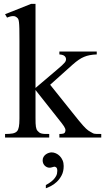

<svg xmlns="http://www.w3.org/2000/svg" viewBox="-20 -715 546 998"><path d="M288.6 0V-18.6Q302.7 -18.6 309.6 -20.8Q316.4 -22.9 318.8 -29.8Q320.3 -33.7 320.3 -37.6Q320.3 -42 318.6 -46.9Q316.9 -51.8 312.7 -58.3Q308.6 -64.9 301.3 -74.2L164.6 -247.1V-101.1Q164.6 -85 165 -74.2Q165.5 -63.5 166.7 -55.9Q168 -48.3 169.9 -43.5Q171.9 -38.6 175.3 -34.7Q179.7 -29.8 183.8 -26.6Q188 -23.4 194.3 -21.5Q200.7 -19.5 210.4 -19Q220.2 -18.6 235.8 -18.6V0H6.3V-18.6Q29.8 -18.6 44.9 -21.2Q60.1 -23.9 68.4 -32.7Q75.2 -40 78.1 -55.7Q81.1 -71.3 81.1 -98.1V-505.4Q81.1 -543.9 80.6 -565.9Q80.1 -587.9 78.6 -599.9Q77.1 -611.8 74.5 -616.5Q71.8 -621.1 67.4 -624.5Q64.5 -627 60.5 -628.9Q56.6 -630.9 50.8 -631.3Q44.9 -631.8 36.6 -630.1Q28.3 -628.4 16.6 -623.5L6.3 -641.1L141.6 -694.8H164.6V-257.8L277.3 -353.5Q293 -366.7 302.2 -375.2Q311.5 -383.8 316.2 -389.6Q320.8 -395.5 322 -399.4Q323.2 -403.3 323.2 -406.7Q323.2 -417 315.4 -423.8Q307.6 -430.7 288.6 -432.1V-447.3H482.9V-432.1Q442.9 -430.7 417 -419.4Q403.8 -414.1 389.4 -404.3Q375 -394.5 357.9 -379.4L240.7 -274.4L357.9 -127.9Q377 -104 389.9 -88.1Q402.8 -72.3 411.9 -62.3Q420.9 -52.2 427.2 -46.4Q433.6 -40.5 439 -36.6Q444.3 -32.7 450 -29.8Q455.6 -26.9 463.9 -22Q468.8 -19.5 479.5 -19Q490.2 -18.6 506.3 -18.6V0ZM311 147.9Q311 176.3 300.3 196.5Q289.6 216.8 274.9 230.5Q260.3 244.1 244.4 252.2Q228.5 260.3 218.3 263.7V247.1Q227.5 241.7 238 234.9Q248.5 228 257.3 219.2Q266.1 210.4 272 199.2Q277.8 188 277.8 173.3Q277.8 159.7 272.5 155.5Q267.1 151.4 264.2 151.4Q259.8 151.4 252 154.1Q244.1 156.7 237.3 156.7Q231 156.7 224.6 154.1Q218.3 151.4 213.1 146.5Q208 141.6 204.8 134.5Q201.7 127.4 201.7 118.7Q201.7 108.4 206.3 100.6Q210.9 92.8 218 87.6Q225.1 82.5 233.2 79.8Q241.2 77.1 248.5 77.1Q259.3 77.1 270.5 82Q281.7 86.9 290.8 96.2Q299.8 105.5 305.4 118.4Q311 131.3 311 147.9Z"/></svg>

Font: Doulos SIL
Style: Regular
Weight: 400
Designer: Walt Agee, Victor Gaultney, Peter Martin, Debbi Hosken
Foundry: SIL International
Version: Version 4.110; 2011; Maintenance release